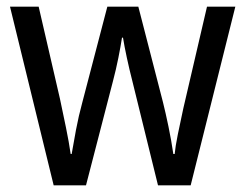

<svg xmlns="http://www.w3.org/2000/svg" viewBox="-20 -557 736 576"><path d="M552 -1 686 -537H601L530 -232Q521 -191 513.5 -154Q506 -117 504 -95H500Q494 -136 485.5 -177Q477 -218 469 -250L395 -537H302L227 -250Q216 -210 208 -167.5Q200 -125 195 -95H192Q187 -130 178 -174Q169 -218 160 -260L96 -537H10L141 -1H238L319 -314Q328 -348 335 -383Q342 -418 346 -444H349Q353 -419 360.5 -384Q368 -349 377 -314L454 -1Z"/></svg>

Font: Noto Sans UI SemiCondensed
Style: Regular
Weight: 400
Width: 4
Designer: Monotype Design Team
Foundry: Monotype Imaging Inc.
Version: 1.001